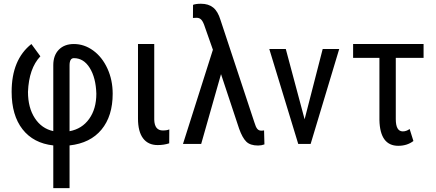

<svg xmlns="http://www.w3.org/2000/svg" viewBox="-20 -761 2304 1015"><path d="M347.7 -67.4Q413.6 -79.6 451.4 -132.6Q489.3 -185.5 489.3 -265.6Q486.8 -349.6 454.6 -401.6Q422.4 -453.6 370.6 -453.6Q347.7 -453.6 347.7 -415.5ZM261.7 7.8Q156.7 -3.9 99.1 -77.6Q41.5 -151.4 41.5 -275.4Q41.5 -445.8 146 -528.3L193.4 -463.4Q132.8 -399.4 127.9 -275.4Q127.9 -191.9 164.1 -136.5Q200.2 -81.1 261.7 -67.9V-416.5Q261.7 -468.3 291 -498.3Q320.3 -528.3 370.6 -528.3Q425.3 -528.3 472.7 -493.9Q520 -459.5 547.9 -398.7Q575.7 -337.9 575.7 -265.6Q575.7 -147.5 516.6 -75.9Q457.5 -4.4 347.7 7.8V233.4H261.7Z M795.4 -528.3V-128.4Q796.9 -71.3 840.8 -71.3Q863.3 -71.3 875 -77.1L874.5 -3.4Q846.7 5.9 813.5 5.9Q763.2 5.9 736.3 -29.8Q709.5 -65.4 709.5 -134.3V-528.3Z M1042.5 -741.2Q1082 -741.2 1106.9 -721.2Q1131.8 -701.2 1145.5 -655.8L1324.7 -114.3Q1332 -89.4 1340.1 -79.8Q1348.1 -70.3 1360.8 -70.3Q1371.1 -70.3 1376 -71.8L1377.9 2.4Q1361.8 8.3 1344.2 8.3Q1302.7 8.3 1282 -12.2Q1261.2 -32.7 1244.1 -80.6L1148.4 -369.1L1043.5 0H947.3L1105.5 -498L1063.5 -617.2Q1054.7 -645 1044.9 -656Q1035.2 -667 1019.5 -667L1000 -666L1000.5 -735.4Q1015.6 -741.2 1042.5 -741.2Z M1491.2 -500.5 1590.3 -130.4 1685.5 -500.5 1686 -502H1687.5H1771H1773.4L1772.5 -499.5L1622.6 -1.5L1622.1 0H1620.6H1558.1H1556.6L1556.2 -1.5L1404.3 -499.5L1403.8 -502H1406.2H1489.7H1491.2Z M2219.2 -455.1H2072.3V-131.3Q2072.3 -66.4 2109.4 -66.4Q2128.4 -66.4 2145.5 -79.1L2165.5 -15.6Q2132.3 9.8 2085.4 9.8Q1988.8 9.8 1985.8 -126.5V-455.1H1846.7V-528.3H2219.2Z"/></svg>

Font: MAUL Condensed
Style: Condensed Regular
Weight: 400
Designer: MAUL
Version: Version 1.0; 2020; ttfautohint (v1.8.3)